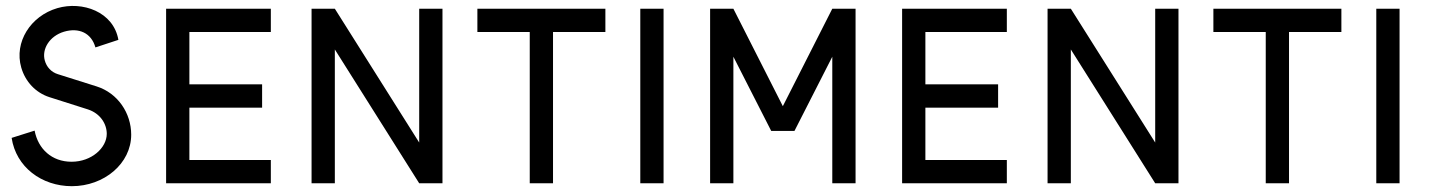

<svg xmlns="http://www.w3.org/2000/svg" viewBox="-20 -630 4911 660"><path d="M227 10C338 10 431 -68 431 -167C431 -241 385 -310 312 -333L179 -375C156 -382 140 -400 134 -422C123 -461 150 -506 200 -521C251 -536 294 -517 308 -467L387 -493C370 -590 263 -627 177 -602C85 -575 28 -485 53 -398C67 -349 103 -311 150 -296L282 -254C325 -240 347 -204 347 -170C347 -122 295 -74 226 -74C158 -74 111 -118 99 -181L20 -156C35 -56 123 10 227 10Z M551 0H911V-80H631V-260H881V-340H631V-520H911V-600H551Z M1131 0V-460L1421 0H1501V-600H1421V-140L1131 -600H1051V0Z M1621 -520H1801V0H1881V-520H2061V-600H1621Z M2181 0H2261V-600H2181Z M2501 -600H2421V0H2501V-435L2631 -180H2711L2841 -435V0H2921V-600H2841L2671 -265Z M3081 0H3441V-80H3161V-260H3411V-340H3161V-520H3441V-600H3081Z M3661 0V-460L3951 0H4031V-600H3951V-140L3661 -600H3581V0Z M4151 -520H4331V0H4411V-520H4591V-600H4151Z M4711 0H4791V-600H4711Z"/></svg>

Font: Gauge
Style: Regular
Weight: 400
Designer: Daniel Pimley
Foundry: Daniel Pimley
Version: Version 1.004;PS 001.001;hotconv 1.0.56